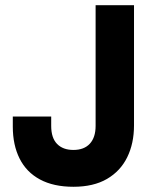

<svg xmlns="http://www.w3.org/2000/svg" viewBox="-20 -701 590 735"><path d="M261 -127Q302 -127 324 -151Q346 -175 346 -219V-681H493V-221Q493 -152 467 -99Q441 -46 389.5 -16Q338 14 261 14Q185 14 133 -14Q81 -42 55 -94Q29 -146 29 -216V-255H176V-219Q176 -173 198.5 -150Q221 -127 261 -127Z"/></svg>

Font: Gabarito
Style: Bold
Weight: 700
Designer: Leandro Assis / Alvaro Franca / Felipe Casaprima
Foundry: Naipe Foundry
Version: Version 1.000